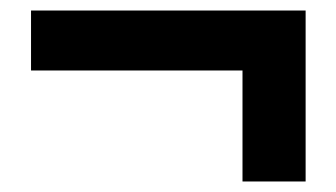

<svg xmlns="http://www.w3.org/2000/svg" viewBox="-20 -453 639 365"><path d="M441 -108V-319H39V-433H561V-108Z"/></svg>

Font: Noto Sans SC Thin ExtraBold
Style: Regular
Weight: 800
Version: Version 2.004-H2;hotconv 1.0.118;makeotfexe 2.5.65603